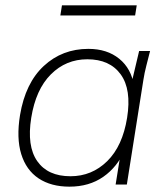

<svg xmlns="http://www.w3.org/2000/svg" viewBox="-20 -691 623 719"><path d="M240 8Q171 8 124.5 -23Q78 -54 59.5 -114Q41 -174 55 -260Q75 -380 144 -444Q213 -508 311 -508Q381 -508 426.5 -471Q472 -434 482 -369H470L501 -500H542Q535 -472 528 -445Q521 -418 517 -392L455 0H413L434 -131H448Q420 -66 367 -29Q314 8 240 8ZM244 -31Q324 -31 381.5 -87.5Q439 -144 456 -250Q473 -356 432 -412.5Q391 -469 307 -469Q227 -469 170.5 -412.5Q114 -356 97 -250Q80 -144 119.5 -87.5Q159 -31 244 -31ZM206 -633 212 -671H492L486 -633Z"/></svg>

Font: Mulish ExtraLight
Style: Italic
Weight: 200
Italic angle: -9°
Designer: Vernon Adams
Foundry: Vernon Adams
Version: Version 3.603